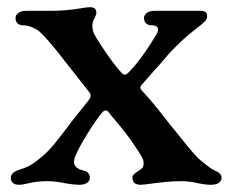

<svg xmlns="http://www.w3.org/2000/svg" viewBox="-20 -502 644 532"><path d="M10 -10Q10 -16 15 -21.5Q20 -27 29 -30Q33 -31 47.5 -36.5Q62 -42 76 -52Q98 -68 114 -84.5Q130 -101 155 -134L180 -167Q224 -222 227 -226Q231 -231 231 -237Q231 -242 227 -247Q181 -305 157 -336Q113 -393 90 -414Q82 -421 68.5 -426.5Q55 -432 43 -432Q34 -432 28.5 -437.5Q23 -443 23 -452Q23 -460 30.5 -466Q38 -472 53 -472H122Q162 -472 204 -479Q219 -482 230 -482Q247 -482 247 -467Q247 -461 241.5 -451Q236 -441 236 -432Q236 -418 240.5 -408.5Q245 -399 263 -372Q291 -329 316 -301Q322 -295 326 -295Q330 -295 336 -301Q355 -320 375.5 -348.5Q396 -377 413 -406Q418 -414 418 -420Q418 -432 399 -432Q390 -432 384.5 -437.5Q379 -443 379 -452Q379 -460 386.5 -466Q394 -472 409 -472H537Q554 -472 554 -457Q554 -449 547 -442Q540 -435 523 -422Q486 -394 448 -353Q439 -343 418 -318Q409 -309 399 -297Q389 -285 375 -270Q369 -264 369 -259Q369 -255 375 -249Q401 -222 451 -157Q458 -149 487.5 -112Q517 -75 533 -60Q563 -35 574 -30Q594 -22 594 -10Q594 -1 586.5 4.5Q579 10 564 10Q550 10 530 6Q506 0 483 0Q458 0 435 2.5Q412 5 405 6Q377 10 370 10Q347 10 347 -10Q347 -15 350.5 -18.5Q354 -22 357 -24Q360 -26 361 -27Q370 -32 374 -36.5Q378 -41 378 -50Q378 -58 372.5 -68Q367 -78 350 -103Q329 -134 299 -169Q287 -183 282 -190Q278 -196 273 -196Q268 -196 263 -190Q246 -170 221 -129.5Q196 -89 187 -65Q185 -57 185 -53Q185 -44 192.5 -38Q200 -32 209 -30Q229 -26 229 -10Q229 -1 221.5 4.5Q214 10 199 10Q186 10 162 6Q134 0 112 0Q82 0 58 6Q42 10 33 10Q10 10 10 -10Z"/></svg>

Font: Raigarh Medium
Style: Regular
Weight: 500
Designer: jaikishan Patel
Foundry: MagicType
Version: Version 1.000